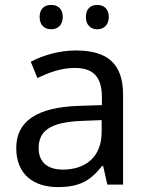

<svg xmlns="http://www.w3.org/2000/svg" viewBox="-20 -750 601 780"><path d="M141 -681C141 -647 162 -631 188 -631C213 -631 235 -647 235 -681C235 -716 213 -730 188 -730C162 -730 141 -716 141 -681ZM329 -681C329 -647 350 -631 375 -631C400 -631 422 -647 422 -681C422 -716 400 -730 375 -730C350 -730 329 -716 329 -681ZM288 -545C218 -545 152 -524 105 -499L132 -433C176 -454 227 -474 283 -474C353 -474 394 -444 394 -355V-323L303 -320C128 -315 46 -256 46 -149C46 -40 118 10 215 10C305 10 348 -17 395 -76H399L416 0H480V-365C480 -490 418 -545 288 -545ZM314 -259 393 -262V-214C393 -110 325 -61 235 -61C177 -61 137 -88 137 -148C137 -216 180 -254 314 -259Z"/></svg>

Font: Noto Sans Caucasian Albanian
Style: Regular
Weight: 400
Designer: Monotype Design Team
Foundry: Monotype Imaging Inc.
Version: Version 2.005